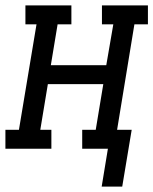

<svg xmlns="http://www.w3.org/2000/svg" viewBox="-46 -550 567 710"><path d="M330 140 353 0H258V-70H308L336 -239H131L103 -70H144V0H-26V-70H24L89 -460H48V-530H218V-460H167L142 -309H347L373 -460H331V-530H501V-460H451L387 -70H441L406 140Z"/></svg>

Font: Iosevka Curly Slab Oblique
Style: Regular
Weight: 400
Italic angle: -9°
Monospace: yes
Designer: Belleve Invis
Foundry: Belleve Invis
Version: Version 11.1.0; ttfautohint (v1.8.3)